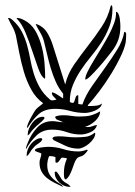

<svg xmlns="http://www.w3.org/2000/svg" viewBox="-20 -713 524 748"><path d="M193 -42 197 -45Q200 -45 203.5 -40.5Q207 -36 210.5 -30.5Q214 -25 217 -19.5Q220 -14 223 -11Q231 -3 240 1.5Q249 6 255 15H252Q229 15 211 -2Q193 -19 193 -42ZM134 -79Q134 -89 137.5 -97.5Q141 -106 141 -115Q138 -117 127 -120.5Q116 -124 116 -127Q116 -132 123.5 -134.5Q131 -137 140 -138.5Q149 -140 157.5 -140.5Q166 -141 169 -141Q198 -141 226.5 -132Q255 -123 285 -123Q300 -123 319 -130L322 -127Q308 -107 296 -104Q284 -101 279 -95Q273 -87 269 -75.5Q265 -64 260.5 -52Q256 -40 250.5 -30Q245 -20 237 -14Q233 -14 231.5 -17.5Q230 -21 229.5 -25.5Q229 -30 229 -34.5Q229 -39 229 -41Q229 -68 240 -93V-97Q235 -97 231.5 -98Q228 -99 223 -99Q220 -99 217.5 -96Q215 -93 212.5 -89Q210 -85 207 -82Q204 -79 200 -79Q199 -79 198 -80Q197 -81 196 -81V-101Q191 -103 185 -104Q179 -105 174 -105Q171 -105 169.5 -100.5Q168 -96 166.5 -90Q165 -84 164.5 -78.5Q164 -73 164 -71Q164 -50 171.5 -36.5Q179 -23 189.5 -14Q200 -5 210.5 1Q221 7 226 14H225H223Q208 7 192 -1Q176 -9 163 -19.5Q150 -30 142 -44.5Q134 -59 134 -79ZM141 -175 145 -171Q144 -169 143 -166.5Q142 -164 140 -162Q132 -155 124 -150Q116 -145 110 -137Q102 -129 97 -119.5Q92 -110 84 -104V-110Q84 -120 88.5 -131.5Q93 -143 101 -152.5Q109 -162 119.5 -168.5Q130 -175 141 -175ZM184 -241Q194 -241 204.5 -239Q215 -237 226 -237L200 -248L195 -255V-256Q195 -259 199.5 -260.5Q204 -262 210 -263Q216 -264 221.5 -264Q227 -264 229 -264Q243 -264 258.5 -261.5Q274 -259 288 -259Q314 -259 330 -262.5Q346 -266 370 -279Q370 -269 364.5 -259Q359 -249 350 -241Q341 -233 330.5 -227Q320 -221 311 -219Q313 -219 316 -218.5Q319 -218 322 -218Q333 -218 340.5 -221.5Q348 -225 358 -226Q353 -207 332.5 -198Q312 -189 295 -189Q266 -189 239.5 -198.5Q213 -208 184 -208Q146 -208 122.5 -185.5Q99 -163 82 -133H81V-136Q81 -138 84.5 -147.5Q88 -157 89 -159Q101 -190 124.5 -215.5Q148 -241 184 -241ZM189 -167 184 -174Q187 -180 195 -181Q203 -182 208 -182Q225 -182 241 -180Q257 -178 274 -178Q294 -178 313 -180Q332 -182 349 -196Q351 -194 351 -194V-193Q351 -183 344 -172.5Q337 -162 327 -153.5Q317 -145 305.5 -139.5Q294 -134 285 -134Q259 -134 235 -145Q211 -156 189 -167ZM147 -258Q151 -258 152 -257Q153 -256 153 -251Q144 -240 132 -230.5Q120 -221 110 -210Q103 -203 99 -196.5Q95 -190 88 -185V-190Q88 -200 93 -212Q98 -224 106 -234.5Q114 -245 124.5 -251.5Q135 -258 147 -258ZM148 -311Q120 -331 102 -363.5Q84 -396 73 -433.5Q62 -471 55 -508Q48 -545 42 -574Q37 -594 28 -609.5Q19 -625 11 -643H14Q18 -643 22.5 -640Q27 -637 30 -634Q53 -613 65.5 -588.5Q78 -564 85.5 -537Q93 -510 98 -482Q103 -454 111.5 -426.5Q120 -399 134.5 -373Q149 -347 175 -325Q178 -322 182 -322Q192 -322 200 -325Q195 -331 188.5 -337Q182 -343 182 -352L185 -353H186Q197 -349 206 -342.5Q215 -336 225 -330H226V-348Q208 -370 197 -395Q186 -420 178 -446.5Q170 -473 164 -499.5Q158 -526 151 -553Q146 -571 136.5 -586.5Q127 -602 119 -619H123Q150 -609 164 -585.5Q178 -562 186 -536L234 -384Q244 -426 269.5 -462.5Q295 -499 323 -535Q351 -571 376 -608.5Q401 -646 411 -689L414 -693Q417 -691 417.5 -687Q418 -683 418 -678Q418 -640 405.5 -608Q393 -576 375 -548Q357 -520 335 -493.5Q313 -467 295 -440Q277 -413 264.5 -383Q252 -353 252 -318Q252 -315 256.5 -313.5Q261 -312 263 -312Q267 -312 269 -316.5Q271 -321 272.5 -327Q274 -333 276.5 -337.5Q279 -342 284 -342L285 -340V-308Q295 -306 301 -306Q314 -343 339 -378.5Q364 -414 389.5 -449.5Q415 -485 436.5 -519.5Q458 -554 464 -588L466 -589Q472 -587 471.5 -577.5Q471 -568 471 -563Q471 -539 454.5 -502.5Q438 -466 414.5 -427.5Q391 -389 365.5 -355.5Q340 -322 323 -304L322 -300H333Q344 -300 356.5 -301.5Q369 -303 377 -310Q376 -301 368.5 -294Q361 -287 351 -282.5Q341 -278 330 -275.5Q319 -273 311 -273Q281 -273 252.5 -281Q224 -289 195 -289Q154 -289 131 -268.5Q108 -248 88 -216L85 -215V-216Q85 -221 89.5 -232Q94 -243 100 -254Q106 -265 112 -275Q118 -285 122 -289Q128 -295 135 -300Q142 -305 148 -311ZM229 -237V-234Q230 -235 230 -236ZM432 -666 433 -667Q438 -666 441.5 -658.5Q445 -651 446.5 -641.5Q448 -632 448.5 -623Q449 -614 449 -610Q449 -582 441 -558.5Q433 -535 415 -512Q410 -506 396 -488Q382 -470 365.5 -451.5Q349 -433 334 -418Q319 -403 312 -403Q312 -415 321 -433.5Q330 -452 344 -475Q358 -498 373.5 -523.5Q389 -549 402.5 -574Q416 -599 424.5 -622.5Q433 -646 432 -666ZM45 -641V-643Q56 -643 67 -638Q78 -633 88 -626Q109 -611 122.5 -584.5Q136 -558 143.5 -527.5Q151 -497 153.5 -465.5Q156 -434 156 -410L155 -407H153Q140 -416 129 -446.5Q118 -477 106 -513.5Q94 -550 79.5 -585.5Q65 -621 45 -641Z"/></svg>

Font: mr_AkronimG
Style: Regular
Weight: 400
Version: Version 1.002 April 14, 2020